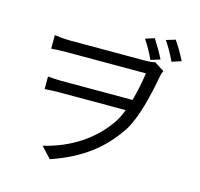

<svg xmlns="http://www.w3.org/2000/svg" viewBox="-128 -997 1256 1206"><g transform="rotate(15 500.0 -394.0)"><path d="M808 -714C789 -752 761 -800 739 -834L680 -815C704 -780 729 -735 747 -695ZM230 -682C189 -682 148 -687 127 -690V-602C150 -604 189 -606 230 -606H742C734 -549 721 -484 704 -423H242C210 -423 180 -425 153 -428V-346C183 -348 210 -350 244 -350H679C667 -318 653 -289 637 -265C546 -132 406 -40 233 1L298 71C495 4 620 -94 715 -237C773 -328 809 -487 832 -612C835 -628 840 -639 844 -648L780 -689C764 -684 742 -682 719 -682ZM809 -841C833 -805 859 -760 878 -718L939 -738C920 -777 892 -825 868 -859Z"/></g></svg>

Font: Source Han Sans CN Regular
Style: Regular
Weight: 400
Designer: Ryoko NISHIZUKA (kana & ideographs); Paul D. Hunt (Latin, Greek & Cyrillic); Wenlong ZHANG (bopomofo); Sandoll Communica
Foundry: Adobe Systems Incorporated
Version: Version 1.004;PS 1.004;hotconv 1.0.82;makeotf.lib2.5.63406